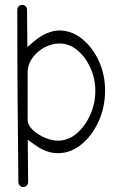

<svg xmlns="http://www.w3.org/2000/svg" viewBox="-20 -609 490 770"><path d="M53.7 121.6V121.1Q52.7 22 52 -61.3Q51.3 -144.5 50.5 -223.1Q49.8 -301.8 49.6 -385.7Q49.3 -469.7 49.3 -569.8Q49.3 -578.1 55.2 -583.7Q61 -589.4 68.8 -589.4Q77.1 -589.4 82.8 -583.7Q88.4 -578.1 88.4 -569.8V-569.3L89.8 -420.4L117.2 -443.8Q140.6 -463.9 167.2 -475.3Q193.8 -486.8 217.8 -486.8Q267.1 -486.8 308.8 -453.4Q350.6 -419.9 376 -365.2Q401.4 -310.5 401.4 -245.6Q401.4 -178.7 375.2 -121.6Q349.1 -64.5 306.2 -29.5Q263.2 5.4 211.9 5.4Q166 5.4 118.7 -28.8L91.3 -48.3L92.8 120.6V121.6Q92.8 129.4 87.2 135.3Q81.5 141.1 73.2 141.1Q65.4 141.1 59.6 135.3Q53.7 129.4 53.7 121.6ZM211.9 -44.9Q253.9 -44.9 287.8 -74Q321.8 -103 342 -148.9Q362.3 -194.8 362.3 -244.6Q362.3 -293 342.8 -336.4Q323.2 -379.9 290.8 -407.2Q258.3 -434.6 218.3 -434.6Q188.5 -434.6 159.2 -419.2Q129.9 -403.8 110.4 -377.2Q90.8 -350.6 90.8 -315.9V-128.9Q90.8 -107.9 110.8 -88.6Q130.9 -69.3 159.2 -57.1Q187.5 -44.9 211.9 -44.9Z"/></svg>

Font: Manjari Thin
Style: Regular
Weight: 100
Designer: Santhosh Thottingal <santhosh.thottingal@gmail.com>
Version: Version 2.000